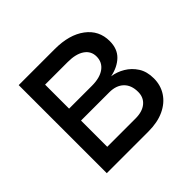

<svg xmlns="http://www.w3.org/2000/svg" viewBox="-138 -687 834 834"><g transform="rotate(-45 279.0 -270.5)"><path d="M74.7 0V-541H296.4Q384.8 -541 437.3 -501.7Q489.7 -462.4 489.7 -396.5Q489.7 -349.1 461.4 -321.5Q433.1 -293.9 385.7 -284.2Q417 -279.8 445.3 -262.9Q473.6 -246.1 492.2 -217.3Q510.7 -188.5 510.7 -146.5Q510.7 -104 489 -70.8Q467.3 -37.6 427 -18.8Q386.7 0 331.1 0ZM157.2 -79.6H331.1Q373 -79.6 397 -99.4Q420.9 -119.1 420.9 -153.3Q420.9 -194.8 397 -217.8Q373 -240.7 331.1 -240.7H157.2ZM157.2 -314H297.4Q346.7 -314 374.3 -334.2Q401.9 -354.5 401.9 -389.6Q401.9 -423.3 374 -442.4Q346.2 -461.4 296.4 -461.4H157.2Z"/></g></svg>

Font: Inter 17pt
Style: Regular
Weight: 400
Version: Version 4.001;git-66647c0bb